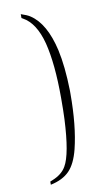

<svg xmlns="http://www.w3.org/2000/svg" viewBox="-100 -785 590 1022"><g transform="rotate(-10 194.5 -274.0)"><path d="M89 187V170L101 165Q154 144 176 105Q212 44 221 -144Q223 -188 223 -259Q223 -443 194 -558Q164 -673 96 -710L89 -714V-735Q123 -724 139 -713Q219 -660 253 -511Q273 -421 276 -290V-273Q276 -98 246 23Q227 99 191 136Q155 173 89 187Z"/></g></svg>

Font: MathJax_Fraktur
Style: Regular
Weight: 400
Version: Version 1.1